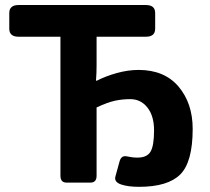

<svg xmlns="http://www.w3.org/2000/svg" viewBox="-20 -720 829 757"><path d="M53.2 -575.2Q16.6 -575.2 16.6 -606.9V-668.5Q16.6 -700.2 53.2 -700.2H555.2Q591.8 -700.2 591.8 -668.5V-606.9Q591.8 -575.2 555.2 -575.2H360.8V-460.4Q360.8 -431.2 358.4 -401.9H361.8Q397 -419.9 440.9 -432.1Q484.9 -444.3 526.4 -444.3Q628.4 -444.3 684.1 -378.4Q739.7 -312.5 739.7 -211.9Q739.7 -81.1 690.7 -32.2Q641.6 16.6 528.3 16.6Q485.8 16.6 459 7.8Q428.7 -2 435.1 -24.4L451.2 -83Q458 -108.4 480 -103.5Q502 -98.6 522 -98.6Q559.6 -98.6 573.5 -122.1Q587.4 -145.5 587.4 -206.1Q587.4 -262.7 561.3 -295.9Q535.2 -329.1 493.7 -329.1Q461.9 -329.1 432.9 -322.8Q403.8 -316.4 360.8 -296.4V-26.9Q360.8 0 336.4 0H242.7Q218.3 0 218.3 -26.9V-575.2Z"/></svg>

Font: Istok Web
Style: Bold
Weight: 700
Designer: Andrey V. Panov
Foundry: Andrey V. Panov
Version: Version 1.0.2g